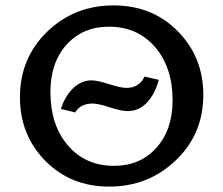

<svg xmlns="http://www.w3.org/2000/svg" viewBox="-20 -685 827 712"><path d="M385 7Q242 7 148 -88.5Q54 -184 54 -324Q54 -470 155 -567.5Q256 -665 401 -665Q545 -665 639.5 -569Q734 -473 734 -333Q734 -188 632 -90.5Q530 7 385 7ZM403 -70Q500 -70 560 -137Q620 -204 620 -313Q620 -435 555 -510.5Q490 -586 384 -586Q287 -586 227 -519.5Q167 -453 167 -344Q167 -221 232 -145.5Q297 -70 403 -70ZM259 -268 206 -281Q220 -327 250.5 -357Q281 -387 319 -387Q341 -387 384.5 -373Q428 -359 449 -359Q496 -359 516 -401L569 -389Q554 -335 524.5 -304Q495 -273 453 -273Q430 -273 387 -287Q344 -301 324 -301Q278 -301 259 -268Z"/></svg>

Font: EauTest Semibold
Style: Regular
Weight: 600
Designer: Christian Thalmann (Catharsis Fonts)
Version: Version 0.001;PS 000.001;hotconv 1.0.88;makeotf.lib2.5.64775